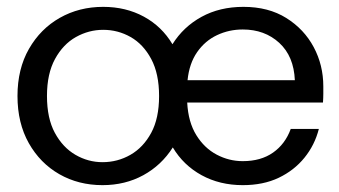

<svg xmlns="http://www.w3.org/2000/svg" viewBox="-20 -528 988 560"><path d="M279 12Q209 12 153 -20Q97 -52 64 -110.5Q31 -169 31 -248Q31 -327 64.5 -385.5Q98 -444 154.5 -476Q211 -508 281 -508Q347 -508 399.5 -479.5Q452 -451 483 -399Q515 -450 568 -479Q621 -508 690 -508Q763 -508 815 -475.5Q867 -443 895 -390.5Q923 -338 923 -276Q923 -266 923 -254.5Q923 -243 922 -229H526Q529 -172 552.5 -134Q576 -96 612 -77Q648 -58 688 -58Q741 -58 776.5 -83Q812 -108 828 -152H910Q898 -105 868 -68Q838 -31 793 -9.5Q748 12 688 12Q621 12 568 -17Q515 -46 484 -98Q451 -46 398 -17Q345 12 279 12ZM279 -55Q323 -55 360.5 -76.5Q398 -98 421 -140.5Q444 -183 444 -248Q444 -313 421 -356Q398 -399 361 -420Q324 -441 281 -441Q239 -441 201.5 -420Q164 -399 140.5 -356Q117 -313 117 -248Q117 -183 140 -140.5Q163 -98 200 -76.5Q237 -55 279 -55ZM527 -294H840Q837 -364 794.5 -403Q752 -442 688 -442Q648 -442 613 -425.5Q578 -409 555 -376Q532 -343 527 -294Z"/></svg>

Font: DM Sans 9pt 36pt
Style: Regular
Weight: 400
Version: Version 4.004;gftools[0.9.30]